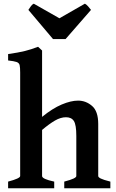

<svg xmlns="http://www.w3.org/2000/svg" viewBox="-20 -1007 621 1027"><path d="M323.7 0V-35.6Q358.9 -44.9 373.5 -52Q388.2 -59.1 388.2 -65.4V-279.8Q388.2 -339.4 375.2 -359.6Q362.3 -379.9 333 -379.9Q304.7 -379.9 273.9 -362.1Q243.2 -344.2 205.1 -312V-65.4Q205.1 -49.3 270 -35.6V0H23.4V-35.6Q87.9 -52.7 87.9 -65.4V-619.1Q87.9 -646.5 85 -658.7Q82 -670.9 68.4 -675.5Q54.7 -680.2 23.4 -683.6V-717.8Q78.1 -725.6 112.8 -734.1Q147.5 -742.7 183.6 -756.8L205.1 -736.8V-381.8Q260.7 -427.2 310.1 -448Q359.4 -468.8 397.5 -468.8Q439.5 -468.8 472.4 -440.4Q505.4 -412.1 505.4 -343.8V-65.4Q505.4 -59.1 518.6 -52.2Q531.7 -45.4 570.3 -35.6V0ZM330.6 -797.9H263.7L131.8 -954.1Q138.2 -963.4 145 -973.4Q151.9 -983.4 160.6 -987.3L297.9 -909.2L434.1 -987.3Q441.9 -983.4 450.9 -973.4Q460 -963.4 466.8 -954.1Z"/></svg>

Font: Gentium Plus
Style: Bold
Weight: 700
Designer: Victor Gaultney, Annie Olsen, Iska Routamaa, Becca Hirsbrunner
Foundry: SIL International
Version: Version 6.101